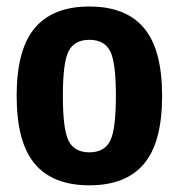

<svg xmlns="http://www.w3.org/2000/svg" viewBox="-20 -550 540 580"><path d="M187.5 -124Q205.1 -89.8 250 -89.8Q294.9 -89.8 312.5 -124Q330.1 -158.2 330.1 -260.3Q330.1 -362.3 312.5 -396Q294.9 -429.7 250 -429.7Q205.1 -429.7 187.5 -396Q169.9 -362.3 169.9 -260.3Q169.9 -158.2 187.5 -124ZM85 -465.3Q139.6 -530.3 250 -530.3Q360.4 -530.3 415 -465.3Q469.7 -400.4 469.7 -260.3Q469.7 -120.1 415 -55.2Q360.4 9.8 250 9.8Q139.6 9.8 85 -55.2Q30.3 -120.1 30.3 -260.3Q30.3 -400.4 85 -465.3Z"/></svg>

Font: Rounded-L Mgen+ 1mn bold
Style: Bold
Weight: 700
Designer: [Source Han Sans]
Ryoko NISHIZUKA  (kana & ideographs); Paul D. Hunt (Latin, Greek & Cyrillic); Wenlong ZHANG  (bopomofo
Version: Version 1.059.20150602